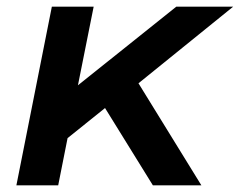

<svg xmlns="http://www.w3.org/2000/svg" viewBox="-20 -554 717 574"><path d="M29 0 135 -534H260L213 -299L507 -534H677L394 -305L582 0H437L294 -231L182 -141L154 0Z"/></svg>

Font: Montserrat Thin SemiBold
Style: Italic
Weight: 600
Italic angle: -11.3°
Version: Version 9.000